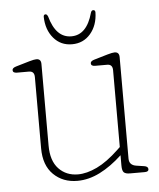

<svg xmlns="http://www.w3.org/2000/svg" viewBox="-47 -624 559 675"><g transform="rotate(-5 233.0 -286.5)"><path d="M82 -115V-366.5Q82 -387.5 63 -387.5H20.5Q6 -387.5 6 -397.5Q6 -405.5 20 -409.5L67.5 -423.5Q85 -428.5 92.5 -428.5Q109 -428.5 109 -410.5V-122.5Q109 -68.5 135.5 -40.5Q162 -12.5 203.5 -12.5Q234.5 -12.5 270.8 -29.8Q307 -47 348.5 -86.5L358 -95.5V-366.5Q358 -387.5 339 -387.5H296.5Q282 -387.5 282 -397.5Q282 -405.5 296 -409.5L343.5 -423.5Q361 -428.5 368.5 -428.5Q385 -428.5 385 -410.5V-52Q385 -28.5 411 -25L437.5 -21Q451.5 -19 451.5 -9Q451.5 0 437.5 0H385.5Q370 0 364 -6Q358 -12 358 -30V-66.5Q319 -30 279.2 -10Q239.5 10 199.5 10Q148.5 10 115.2 -22.5Q82 -55 82 -115ZM222.5 -498Q277 -498 298 -574.5Q300.5 -583 306.5 -583Q314 -583 314 -574.5Q313 -529 287.8 -499.5Q262.5 -470 222.5 -470Q182.5 -470 157.5 -499.5Q132.5 -529 131.5 -574.5Q131.5 -583 138.5 -583Q143.5 -583 147 -574.5Q168 -498 222.5 -498Z"/></g></svg>

Font: Fraunces 144pt S100 Thin
Style: Regular
Weight: 100
Version: Version 1.000; ttfautohint (v1.8.3)